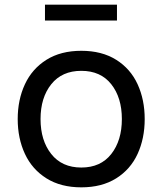

<svg xmlns="http://www.w3.org/2000/svg" viewBox="-20 -787 697 824"><path d="M56 0ZM56 -276Q56 -359 87 -425.5Q118 -492 179.5 -530.5Q241 -569 329 -569Q417 -569 478.5 -530.5Q540 -492 570.5 -425.5Q601 -359 601 -276Q601 -193 570.5 -126.5Q540 -60 478.5 -21.5Q417 17 329 17Q241 17 179.5 -21.5Q118 -60 87 -126.5Q56 -193 56 -276ZM503 -276Q503 -368 457.5 -425.5Q412 -483 329 -483Q246 -483 200 -425.5Q154 -368 154 -276Q154 -184 200 -126Q246 -68 329 -68Q412 -68 457.5 -126Q503 -184 503 -276ZM173 -767H482V-699H173Z"/></svg>

Font: Biryani
Style: Regular
Weight: 400
Designer: Dan Reynolds and Mathieu Reguer
Foundry: Dan Reynolds and Mathieu Reguer
Version: Version 1.004; ttfautohint (v1.1) -l 5 -r 5 -G 72 -x 0 -D la